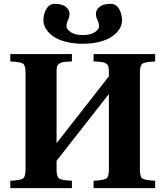

<svg xmlns="http://www.w3.org/2000/svg" viewBox="-20 -971 854 991"><path d="M33.2 0V-38.1Q86.4 -40.5 99.1 -49.8Q111.8 -59.1 111.8 -97.2V-595.2Q111.8 -633.3 99.1 -642.3Q86.4 -651.4 33.2 -653.8V-691.9H351.1V-653.8Q322.3 -652.8 308.6 -650.9Q294.9 -648.9 285.4 -642.3Q275.9 -635.7 273.9 -625.7Q272 -615.7 272 -595.2V-231.9L542 -577.1V-595.2Q542 -615.7 540 -625.7Q538.1 -635.7 528.6 -642.3Q519 -648.9 505.4 -650.9Q491.7 -652.8 462.9 -653.8V-691.9H780.8V-653.8Q727.5 -651.4 714.8 -642.3Q702.1 -633.3 702.1 -595.2V-97.2Q702.1 -59.1 714.8 -49.8Q727.5 -40.5 780.8 -38.1V0H462.9V-38.1Q516.1 -40.5 529.1 -49.8Q542 -59.1 542 -97.2V-485.8L272 -141.1V-97.2Q272 -59.1 284.9 -49.8Q297.9 -40.5 351.1 -38.1V0ZM204.1 -865.2Q204.1 -898.9 219.5 -925Q234.9 -951.2 262.2 -951.2Q300.8 -951.2 319.8 -935.8Q338.9 -920.4 338.9 -899.9Q338.9 -883.8 331.1 -867.4Q323.2 -851.1 323.2 -835Q323.2 -818.8 346.2 -804.4Q369.1 -790 407.2 -790Q445.3 -790 468.3 -804.4Q491.2 -818.8 491.2 -835Q491.2 -851.1 483.2 -867.4Q475.1 -883.8 475.1 -899.9Q475.1 -920.4 494.1 -935.8Q513.2 -951.2 551.8 -951.2Q579.1 -951.2 594.5 -925Q609.9 -898.9 609.9 -865.2Q609.9 -843.8 597.4 -823Q585 -802.2 561.3 -784.7Q537.6 -767.1 497.6 -756.1Q457.5 -745.1 407.2 -745.1Q356.9 -745.1 316.7 -756.1Q276.4 -767.1 252.7 -784.7Q229 -802.2 216.6 -823Q204.1 -843.8 204.1 -865.2Z"/></svg>

Font: Linguistics Pro
Style: Bold
Weight: 700
Designer: Stefan Peev, Context Ltd
Foundry: Stefan Peev, Context Ltd
Version: Version 001.000